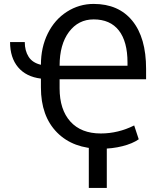

<svg xmlns="http://www.w3.org/2000/svg" viewBox="-20 -740 813 969"><path d="M488.8 10.7Q349.1 10.7 267.8 -71.5Q186.5 -153.8 186.5 -298.8V-343.3Q111.8 -352.5 71.3 -400.6Q30.8 -448.7 30.8 -527.8H105Q105 -483.9 124.5 -453.4Q144 -422.9 186.5 -413.1Q186.5 -501 221.2 -571Q255.9 -641.1 317.6 -680.7Q379.4 -720.2 452.6 -720.2Q578.6 -720.2 647.9 -635Q717.3 -549.8 717.3 -392.6V-339.8H280.8V-294.4Q280.8 -187 335 -126.7Q389.2 -66.4 488.8 -66.4Q576.2 -66.4 657.2 -106.9L680.2 -37.1Q648.9 -15.1 597.7 -2.2Q546.4 10.7 488.8 10.7ZM280.8 -408.2H623.5V-424.3Q623.5 -530.3 579.8 -586.2Q536.1 -642.1 452.6 -642.1Q375.5 -642.1 328.1 -578.9Q280.8 -515.6 280.8 -408.2ZM519 208.5H428.2V-41.5H519Z"/></svg>

Font: Noboto
Style: Regular
Weight: 400
Designer: Google
Version: Version 2.001101; 2014